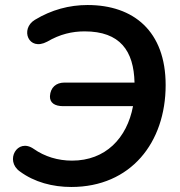

<svg xmlns="http://www.w3.org/2000/svg" viewBox="-20 -735 718 765"><path d="M264 10C501 10 640 -167 640 -396C640 -611 512 -715 329 -715C256 -715 185 -696 119 -656C59 -620 93 -529 168 -569C219 -599 268 -610 317 -610C459 -610 513 -532 516 -406H237C203 -406 181 -386 179 -352C178 -326 197 -312 232 -312H510C486 -184 400 -95 267 -95C211 -95 158 -111 114 -142C49 -187 -2 -95 59 -52C117 -9 190 10 264 10Z"/></svg>

Font: SN Pro Semibold
Style: Italic
Weight: 600
Italic angle: -9°
Designer: Tobias Whetton
Foundry: Supernotes
Version: Version 1.001;Glyphs 3.2 (3249)